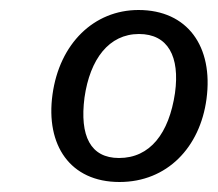

<svg xmlns="http://www.w3.org/2000/svg" viewBox="-20 -771 435 384"><path d="M257 -751C168 -751 99 -684 85 -582C71 -481 120 -407 219 -407C314 -407 380 -476 393 -573C407 -678 355 -751 257 -751ZM258 -703C316 -703 340 -658 330 -585C318 -504 280 -455 218 -455C161 -455 139 -499 149 -576C160 -653 198 -703 258 -703Z"/></svg>

Font: Cheyenne Sans
Style: Italic
Weight: 400
Italic angle: -8.13011°
Designer: The Public Sans project authors (U.S. Web Design System), Libre Franklin designed by Pablo Impallari and Rodrigo Fuenzal
Foundry: The Cheyenne Sans Project Authors
Version: Version 2.007